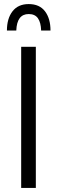

<svg xmlns="http://www.w3.org/2000/svg" viewBox="-20 -923 280 943"><path d="M84 0V-693H156V0ZM14 -773Q14 -832 41.5 -867.5Q69 -903 121 -903Q174 -903 201 -867.5Q228 -832 228 -773H182Q181 -812 166.5 -833Q152 -854 121 -854Q63 -854 60 -773Z"/></svg>

Font: Ubuntu Sans Condensed
Style: Regular
Weight: 400
Width: 3
Designer: Dalton Maag Ltd
Foundry: Dalton Maag Ltd
Version: Version 1.006; ttfautohint (v1.8.4.7-5d5b)